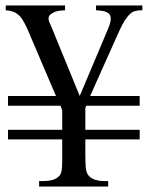

<svg xmlns="http://www.w3.org/2000/svg" viewBox="-20 -682 540 702"><path d="M292 -172.4V-119.1Q292 -91.3 293.5 -71Q294.9 -50.8 304.2 -39.6Q313 -29.3 328.4 -24.7Q343.8 -20 355.5 -20H375.5V0H123V-20H139.6Q156.2 -20 171.6 -23.9Q187 -27.8 198.2 -40.5Q202.1 -44.9 204.1 -53Q206.1 -61 206.8 -71.5Q207.5 -82 207.5 -94.2V-172.4H9.3V-207.5H207.5V-278.3L201.2 -295.4H9.3V-331.1H184.6L81.1 -573.7Q71.8 -594.7 63.2 -608.6Q54.7 -622.6 44.9 -629.4Q36.6 -636.7 25.6 -640.1Q14.6 -643.6 1 -644.5V-662.1H217.8V-644.5Q200.2 -643.6 189.7 -641.4Q179.2 -639.2 168.9 -632.3Q160.6 -627 158.7 -621.1Q156.7 -615.2 158 -609.1Q159.2 -603 162.1 -596.9Q165 -590.8 167.5 -585L271.5 -331.1L375.5 -577.6Q377.9 -583.5 380.6 -591.3Q383.3 -599.1 384.5 -607.2Q385.7 -615.2 384 -622.3Q382.3 -629.4 375.5 -634.3Q366.7 -640.1 356 -641.8Q345.2 -643.6 331.1 -644.5V-662.1H500.5V-644.5Q485.4 -644.5 474.9 -641.8Q464.4 -639.2 457 -632.3Q447.3 -624 437 -608.4Q426.8 -592.8 416 -568.8L309.6 -331.1H490.7V-295.4H295.4L292 -286.6V-207.5H490.7V-172.4Z"/></svg>

Font: Doulos SIL Afr
Style: Regular
Weight: 400
Designer: Walt Agee, Victor Gaultney, Peter Martin, Debbi Hosken, Becca Hirsbrunner
Foundry: SIL International
Version: Version 5.000